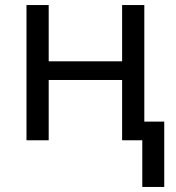

<svg xmlns="http://www.w3.org/2000/svg" viewBox="-20 -556 697 761"><path d="M544 185V0H464V-239H173V0H85V-536H173V-313H464V-536H552V-74H631V185Z"/></svg>

Font: Noto Sans IKEA
Style: Regular
Weight: 400
Designer: Monotype Design Team
Foundry: Monotype Imaging Inc.
Version: Version 2.001